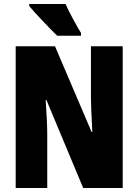

<svg xmlns="http://www.w3.org/2000/svg" viewBox="-20 -947 697 967"><path d="M399 0 214 -443H210Q218 -336 218 -261V0H59V-714H257L441 -283H445Q438 -411 438 -457V-714H598V0ZM388 -781V-767H268Q244 -790 195 -841.5Q146 -893 127 -917V-927H310Q322 -899 348 -851Q374 -803 388 -781Z"/></svg>

Font: Noto Sans UI CondBlack
Style: Regular
Weight: 900
Width: 3
Designer: Monotype Design Team
Foundry: Monotype Imaging Inc.
Version: Version 1.001